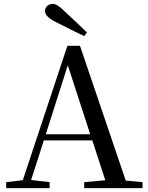

<svg xmlns="http://www.w3.org/2000/svg" viewBox="-20 -974 766 994"><path d="M430 -806C392 -843 353 -880 317 -913C285 -944 270 -954 252 -954C230 -954 213 -937 213 -918C213 -899 227 -881 271 -859C318 -835 367 -810 416 -787ZM331 -636 447 -279H217ZM416 0H718V-31L631 -39L394 -737H329L98 -41L12 -31V0H237V-31L141 -42L207 -247H458L525 -41L416 -31Z"/></svg>

Font: Noto Serif TC Medium
Style: Regular
Weight: 500
Designer: Ryoko NISHIZUKA 西塚涼子 (kana & ideographs); Frank Grießhammer (Latin, Greek & Cyrillic); Wenlong ZHANG 张文龙 (bopomofo); San
Foundry: Adobe
Version: Version 2.001;hotconv 1.1.0;makeotfexe 2.6.0